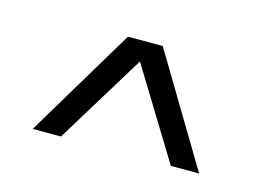

<svg xmlns="http://www.w3.org/2000/svg" viewBox="-44 -772 464 341"><g transform="rotate(15 188.0 -601.0)"><path d="M156 -702H220L341 -500H289L188 -665L87 -500H35Z"/></g></svg>

Font: Overused Grotesk Book
Style: Regular
Weight: 350
Version: Version 0.003